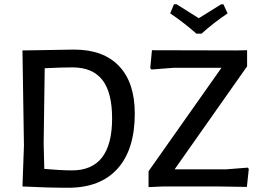

<svg xmlns="http://www.w3.org/2000/svg" viewBox="-20 -880 1226 906"><path d="M931 -721H907Q847 -774 783 -817L801 -860H813L918 -794Q945 -811 1024 -860H1034L1054 -817Q982 -768 931 -721ZM330 -646Q468 -646 542 -568Q616 -490 616 -344Q616 -175 535 -84.5Q454 6 302 6Q205 6 87 0H86L93 -193L86 -642H87ZM1149 -89 1154 -83 1145 2 1016 0H746L681 3V-72L1025 -560H798L695 -552L689 -558L697 -643L1092 -642L1146 -643V-567L804 -81H1048ZM320 -76Q509 -76 509 -321Q509 -445 462.5 -503.5Q416 -562 322 -562Q267 -562 191 -558L186 -202L189 -83Q268 -76 320 -76Z"/></svg>

Font: Alegreya Sans SC Medium
Style: Regular
Weight: 500
Designer: Juan Pablo del Peral
Foundry: Huerta Tipografica
Version: Version 2.001;PS 002.001;hotconv 1.0.88;makeotf.lib2.5.64775